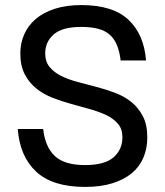

<svg xmlns="http://www.w3.org/2000/svg" viewBox="-20 -728 650 756"><path d="M315 8Q187 8 122.5 -52Q58 -112 50 -220H150Q158 -149 196 -113.5Q234 -78 315 -78Q392 -78 427 -108.5Q462 -139 462 -188Q462 -220 444.5 -240.5Q427 -261 399 -274.5Q371 -288 335 -298Q299 -308 261 -318.5Q223 -329 187 -343Q151 -357 123 -379.5Q95 -402 77.5 -435.5Q60 -469 60 -518Q60 -558 75.5 -593Q91 -628 121 -653.5Q151 -679 196 -693.5Q241 -708 300 -708Q424 -708 485.5 -650.5Q547 -593 555 -490H455Q451 -524 441 -549Q431 -574 413 -590.5Q395 -607 367 -614.5Q339 -622 300 -622Q225 -622 191.5 -592.5Q158 -563 158 -518Q158 -485 175.5 -464Q193 -443 221 -429Q249 -415 285 -405.5Q321 -396 359 -386Q397 -376 433 -362.5Q469 -349 497 -326.5Q525 -304 542.5 -270.5Q560 -237 560 -187Q560 -144 545 -108Q530 -72 499.5 -46.5Q469 -21 423 -6.5Q377 8 315 8Z"/></svg>

Font: PT Root UI Medium
Style: Regular
Weight: 500
Designer: Vitaly Kuzmin
Foundry: ParaType Ltd.
Version: Version 2.001G